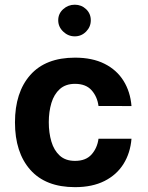

<svg xmlns="http://www.w3.org/2000/svg" viewBox="-20 -779 620 804"><path d="M294.1 -537.6Q171.2 -537.6 106.9 -465Q42.7 -392.4 42.7 -266.4Q42.7 -140.5 106.9 -67.9Q171.2 4.7 294.1 4.7Q366.6 4.7 417.8 -21.2Q469 -47.1 497.4 -92.9Q525.8 -138.6 530.6 -198H392.5Q387.3 -159.1 363.4 -132.2Q339.5 -105.3 294.1 -105.3Q254.3 -105.3 230.1 -127.4Q206 -149.5 195.2 -186.1Q184.3 -222.8 184.3 -267.4Q184.3 -311.4 195.3 -347.9Q206.3 -384.4 230.6 -406.2Q255 -427.9 294.1 -427.9Q339.5 -427.9 363.4 -401.2Q387.3 -374.5 392.5 -335.2L530.6 -334.9Q525.8 -394.9 497.2 -440.7Q468.6 -486.5 417.6 -512Q366.6 -537.6 294.1 -537.6ZM223.8 -694.1Q223.8 -666.7 244.6 -646.8Q265.4 -626.8 293.1 -626.8Q320.9 -626.8 340.6 -646.8Q360.2 -666.7 360.2 -694.1Q360.2 -721.9 340.6 -740.6Q320.9 -759.3 293.1 -759.3Q265.4 -759.3 244.6 -740.6Q223.8 -721.9 223.8 -694.1Z"/></svg>

Font: Estedad VF
Style: Regular
Weight: 100
Designer: Amin Abedi
Version: Version 7.3